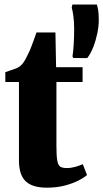

<svg xmlns="http://www.w3.org/2000/svg" viewBox="-20 -836 466 866"><path d="M191.5 10.5Q125.5 10.5 95.5 -18.8Q65.5 -48 65.5 -111.5V-466H4V-510.5Q16.5 -515 28.8 -519Q41 -523 52 -527.2Q63 -531.5 70.5 -537.5Q78.5 -544 85 -553Q91.5 -562 97.2 -573.2Q103 -584.5 108.5 -596Q114.5 -607.5 120.5 -623.5Q126.5 -639.5 133 -657Q139.5 -674.5 144.5 -689.5H230L233 -533H352.5V-466H234.5V-176.5Q234.5 -131.5 238.5 -110.5Q242.5 -89.5 252.5 -83.8Q262.5 -78 281.5 -78Q300.5 -78 319.8 -83.5Q339 -89 353.5 -95.5L372.5 -46.5Q356 -32.5 329.2 -19.5Q302.5 -6.5 268 2Q233.5 10.5 191.5 10.5ZM373.5 -574 310 -574.5 307 -582Q310.5 -603 312.5 -637Q314.5 -671 314.5 -705.5Q314.5 -738 311 -763.2Q307.5 -788.5 303.5 -802L306.5 -815.5H417Q420.5 -804.5 423 -788Q425.5 -771.5 425.5 -746Q425.5 -717.5 418.8 -685Q412 -652.5 400.5 -623.2Q389 -594 373.5 -574Z"/></svg>

Font: Merriweather 72pt Black
Style: Regular
Weight: 900
Version: Version 2.100